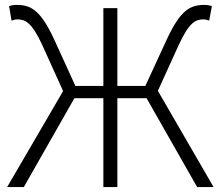

<svg xmlns="http://www.w3.org/2000/svg" viewBox="-20 -762 899 782"><path d="M623 -392 708 -579C751 -672 777 -683 809 -683C816 -683 825 -681 832 -678L843 -737C835 -740 823 -742 812 -742C754 -742 715 -720 661 -605L572 -412H458V-729H401V-412H287L199 -605C145 -720 106 -742 48 -742C36 -742 25 -740 17 -737L27 -678C35 -681 44 -683 51 -683C82 -683 109 -672 152 -579L237 -391L9 0H77L283 -362H401V0H458V-362H577L783 0H850Z"/></svg>

Font: Source Han Sans SC Light
Style: Regular
Weight: 300
Designer: Ryoko NISHIZUKA (kana & ideographs); Paul D. Hunt (Latin, Greek & Cyrillic); Wenlong ZHANG (bopomofo); Sandoll Communica
Foundry: Adobe Systems Incorporated
Version: Version 1.004;PS 1.004;hotconv 1.0.82;makeotf.lib2.5.63406